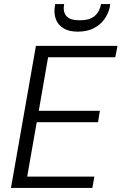

<svg xmlns="http://www.w3.org/2000/svg" viewBox="-20 -926 599 946"><path d="M34 0 157 -700H559L548 -644H217L171 -380H472L463 -324H161L114 -56H445L435 0ZM363 -770Q319 -770 292 -787Q265 -804 255 -832Q245 -860 250 -893L252 -906H296Q289 -868 307 -847Q325 -826 373 -826Q421 -826 446 -847Q471 -868 478 -906H523L521 -892Q514 -859 494.5 -831.5Q475 -804 442 -787Q409 -770 363 -770Z"/></svg>

Font: DM Sans 16pt Light
Style: Italic
Weight: 300
Italic angle: -10°
Version: Version 4.004;gftools[0.9.30]